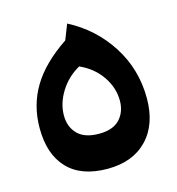

<svg xmlns="http://www.w3.org/2000/svg" viewBox="-91 -644 684 741"><g transform="rotate(-15 250.5 -274.0)"><path d="M250 17.1Q145.5 17.1 90.8 -40Q36.1 -97.2 36.1 -202.1Q36.1 -293 80.1 -366.5Q124 -439.9 219.2 -503.9L243.2 -564.9Q344.2 -512.7 405 -418Q465.8 -323.2 465.8 -207Q465.8 -102.5 408.2 -42.7Q350.6 17.1 250 17.1ZM252.9 -122.1Q308.6 -122.1 335.7 -151.1Q362.8 -180.2 362.8 -225.1Q362.8 -276.9 331.3 -322.8Q299.8 -368.7 245.1 -393.1Q196.3 -365.7 167.7 -319.3Q139.2 -272.9 139.2 -225.1Q139.2 -179.7 167.2 -150.9Q195.3 -122.1 252.9 -122.1Z"/></g></svg>

Font: FiraGO SemiBold
Style: Italic
Weight: 600
Italic angle: -8°
Designer: bBox Type GmbH
Foundry: bBox Type GmbH
Version: Version 1.001;PS 001.001;hotconv 1.0.88;makeotf.lib2.5.64775